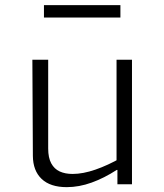

<svg xmlns="http://www.w3.org/2000/svg" viewBox="-20 -740 660 771"><path d="M448 -500H510V0H451.5V-62L448 -69ZM173.5 -500V-143.5Q173.5 -106.5 185.8 -84Q198 -61.5 219.8 -51.5Q241.5 -41.5 271.5 -41.5Q313 -41.5 363 -58.8Q413 -76 468.5 -107.5V-57.5H448.5Q398.5 -25 348 -6.8Q297.5 11.5 248 11.5Q182 11.5 147.2 -21.5Q112.5 -54.5 112 -114L110 -500ZM463.5 -669.5H156.5V-719.5H463.5Z"/></svg>

Font: Monaspace Argon Var ExtraLight
Style: Regular
Weight: 200
Designer: Riley Cran and the Lettermatic Team
Version: Version 1.200 (Monaspace Argon Var)